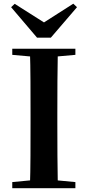

<svg xmlns="http://www.w3.org/2000/svg" viewBox="-20 -999 466 1019"><path d="M57.9 -978.7 250.2 -856.7H176.9L369 -979.4L388.6 -960.8L249.9 -799.2H176.5L39 -960.8ZM45.1 0V-32.6L198.2 -47.3H226L380.1 -32.6V0ZM138.6 0Q141.4 -85.2 141.7 -171.8Q142.1 -258.5 142.1 -346.1V-393.6Q142.1 -481.3 141.7 -567.7Q141.4 -654.1 138.6 -740.5H287Q285.3 -655.6 284.8 -568.4Q284.3 -481.3 284.3 -393.6V-346.9Q284.3 -259.9 284.8 -173.3Q285.3 -86.6 287 0ZM45.1 -707.9V-740.5H380.1V-707.9L226 -694.2H198.2Z"/></svg>

Font: Noto Serif HK ExtraLight
Style: Regular
Weight: 200
Designer: Ryoko NISHIZUKA 西塚涼子 (kana & ideographs); Frank Grießhammer (Latin, Greek & Cyrillic); Wenlong ZHANG 张文龙 (bopomofo); San
Foundry: Adobe
Version: Version 2.002-H1;hotconv 1.1.0;makeotfexe 2.6.0